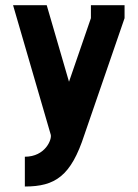

<svg xmlns="http://www.w3.org/2000/svg" viewBox="-20 -508 519 724"><path d="M171.4 0C176.3 17.6 150.9 83 73.7 83V195.3C188 195.3 247.6 156.2 298.3 0L449.7 -439.5V-488.3H322.8V-439.5L240.2 -199.7L156.2 -488.3H29.3Z"/></svg>

Font: Saman Dere
Style: Regular
Weight: 400
Designer: Tuna Ça_lar Gümü_
Foundry: Tuna Ça_lar Gümü_
Version: Version 1.001;hotconv 1.0.109;makeotfexe 2.5.65596